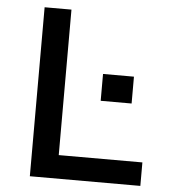

<svg xmlns="http://www.w3.org/2000/svg" viewBox="-51 -751 702 798"><g transform="rotate(5 300.0 -352.5)"><path d="M103 0V-705H215V-98H564V0ZM369 -338V-450H498V-338Z"/></g></svg>

Font: Nunito Sans 7pt SemiBold
Style: Regular
Weight: 600
Designer: Vernon Adams
Foundry: Vernon Adams
Version: Version 3.101;gftools[0.9.27]